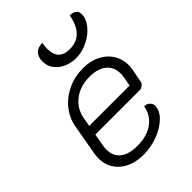

<svg xmlns="http://www.w3.org/2000/svg" viewBox="-217 -843 955 955"><g transform="rotate(-45 260.0 -366.0)"><path d="M49 -138Q49 -153 52 -169L80 -328Q89 -381 122 -422Q155 -463 204.5 -486Q254 -509 313 -509Q363 -509 402 -489.5Q441 -470 462.5 -436Q484 -402 484 -359Q484 -344 481 -329L468 -260Q467 -250 456.5 -241Q446 -232 435 -232H122L111 -170Q108 -155 108 -141Q108 -94 139.5 -69Q171 -44 231 -44Q298 -44 341 -75Q384 -106 393 -160Q410 -160 422 -149Q434 -138 434 -123Q434 -90 403.5 -59.5Q373 -29 323.5 -10Q274 9 222 9Q144 9 96.5 -31.5Q49 -72 49 -138ZM415 -284 423 -329Q426 -344 426 -357Q426 -404 394 -430Q362 -456 304 -456Q239 -456 194 -421.5Q149 -387 139 -329L131 -284ZM193 -674Q193 -707 210 -724Q227 -741 258 -741Q254 -713 254 -703Q254 -622 333 -622Q430 -622 451 -741Q475 -741 486.5 -731Q498 -721 498 -704Q498 -671 472.5 -639.5Q447 -608 406.5 -588Q366 -568 323 -568Q291 -568 261 -580.5Q231 -593 212 -617.5Q193 -642 193 -674Z"/></g></svg>

Font: K2D ExtraLight
Style: Italic
Weight: 275
Italic angle: -10°
Designer: Katatrad Aksorn Co.,Ltd.
Foundry: Cadson Demak Co.,Ltd.
Version: Version 1.000; ttfautohint (v1.6)